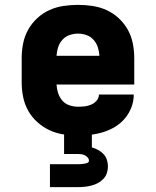

<svg xmlns="http://www.w3.org/2000/svg" viewBox="-20 -548 640 788"><path d="M300 8Q270 8 240 3.5Q210 -1 182.5 -14Q155 -27 132.5 -47.5Q110 -68 95.5 -94Q81 -120 75 -150Q69 -180 69 -210V-310Q69 -340 75 -370Q81 -400 95.5 -426Q110 -452 132.5 -473Q155 -494 182.5 -506.5Q210 -519 240 -523.5Q270 -528 300 -528Q330 -528 360 -523.5Q390 -519 417.5 -506.5Q445 -494 467.5 -473Q490 -452 504.5 -426Q519 -400 525 -370Q531 -340 531 -310V-201H212Q213 -183 218.5 -166Q224 -149 235.5 -135.5Q247 -122 264.5 -116Q282 -110 300 -110Q314 -110 327.5 -111.5Q341 -113 354 -118.5Q367 -124 376.5 -135Q386 -146 386 -160H529Q529 -133 519.5 -108Q510 -83 493 -62.5Q476 -42 453 -28Q430 -14 404.5 -6Q379 2 352.5 5Q326 8 300 8ZM212 -319H388Q387 -337 381.5 -354Q376 -371 364 -384.5Q352 -398 335 -404Q318 -410 300 -410Q282 -410 265 -404Q248 -398 236 -384.5Q224 -371 218.5 -354Q213 -337 212 -319ZM185 220V126H300Q306 126 312.5 125.5Q319 125 325.5 124Q332 123 338.5 120.5Q345 118 345 112Q345 104 340 98.5Q335 93 328.5 89.5Q322 86 314.5 85Q307 84 300 84H243V0H357V57Q371 61 383 67.5Q395 74 404.5 84Q414 94 418.5 107.5Q423 121 423 135Q423 149 418.5 162.5Q414 176 404 186.5Q394 197 381.5 203.5Q369 210 355.5 213.5Q342 217 328 218.5Q314 220 300 220Z"/></svg>

Font: Iosevka Heavy Extended
Style: Regular
Weight: 900
Width: 7
Monospace: yes
Designer: Belleve Invis
Foundry: Belleve Invis
Version: Version 32.5.0; ttfautohint (v1.8.4)